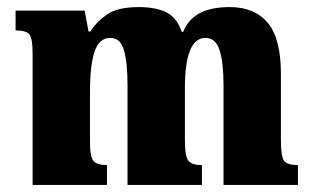

<svg xmlns="http://www.w3.org/2000/svg" viewBox="-20 -522 883 542"><path d="M282 0H72V-371Q72 -411 64 -423.5Q56 -436 24 -436V-492H219L230 -433H235Q251 -459 281 -480.5Q311 -502 372 -502Q419 -502 449 -487.5Q479 -473 493 -432H497Q511 -467 543 -484.5Q575 -502 629 -502Q698 -502 735.5 -458Q773 -414 773 -313V-126Q773 -80 782 -68Q791 -56 821 -56V0H611V-281Q611 -345 600 -380Q589 -415 560 -415Q502 -415 502 -274V-126Q502 -80 512 -68Q522 -56 550 -56V0H340V-281Q340 -345 330 -380Q320 -415 291 -415Q260 -415 247 -376.5Q234 -338 234 -262V-121Q234 -79 244 -67.5Q254 -56 282 -56Z"/></svg>

Font: Noto Serif Armenian ExtraCondensed Black
Style: Regular
Weight: 900
Width: 2
Designer: Monotype Design Team
Foundry: Monotype Imaging Inc.
Version: Version 2.008; ttfautohint (v1.8.4.7-5d5b)